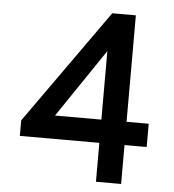

<svg xmlns="http://www.w3.org/2000/svg" viewBox="-51 -747 718 794"><g transform="rotate(5 308.0 -350.0)"><path d="M376.5 0V-161.5H46.5V-226L383 -700H481V-258H573V-161.5H481V0ZM184 -258H376.5V-542.5Z"/></g></svg>

Font: Overpass Mono Light SemiBold
Style: Regular
Weight: 600
Monospace: yes
Version: Version 4.000